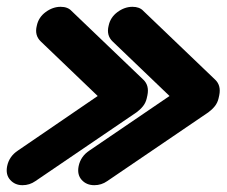

<svg xmlns="http://www.w3.org/2000/svg" viewBox="-58 -559 666 564"><path d="M584 -270Q581 -257 573 -247Q565 -237 554 -229L257 -27Q240 -15 219 -15Q196 -15 182 -30.5Q168 -46 173 -71Q179 -100 205 -117L440 -277Q398 -317 356.5 -357Q315 -397 273 -437Q254 -455 261 -483Q266 -508 287 -523.5Q308 -539 331 -539Q352 -539 363 -527Q415 -477 468.5 -426Q522 -375 574 -325Q592 -308 586 -279ZM373 -270Q370 -257 362 -247Q354 -237 343 -229L46 -27Q29 -15 8 -15Q-14 -15 -28 -30.5Q-42 -46 -37 -71Q-31 -100 -5 -117L229 -277Q187 -317 145.5 -357Q104 -397 62 -437Q43 -455 50 -483Q55 -508 76 -523.5Q97 -539 120 -539Q141 -539 152 -527Q204 -477 257.5 -426Q311 -375 363 -325Q381 -308 375 -279Z"/></svg>

Font: VDS
Style: Bold Italic
Weight: 700
Designer: artmaker
Foundry: artmaker
Version: Version 1.000 2009 initial release